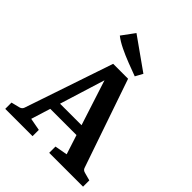

<svg xmlns="http://www.w3.org/2000/svg" viewBox="-221 -898 1019 1019"><g transform="rotate(45 288.0 -388.5)"><path d="M148 -225H381L401 -169H132ZM515 -77Q519 -63 536 -59L580 -47V0H326V-47L397 -60L246 -527H276L131 -60L201 -47V0H-4V-47L44 -59Q59 -63 64 -77L232 -574H344ZM383 -650 360 -608Q325 -621 286 -636Q247 -651 211 -668.5Q175 -686 151 -705L204 -777Z"/></g></svg>

Font: Rasa SemiBold
Style: Regular
Weight: 600
Designer: Anna Giedrys (Yrsa+Rasa design), David Brezina (Yrsa art-direction, Rasa art-direction, design)
Foundry: Rosetta Type Foundry
Version: Version 2.004